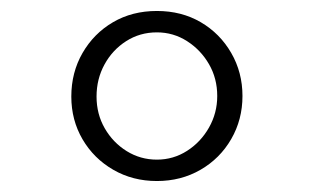

<svg xmlns="http://www.w3.org/2000/svg" viewBox="-20 -729 572 350"><path d="M110 -553Q110 -597 130.5 -632.5Q151 -668 186 -688.5Q221 -709 266 -709Q311 -709 346 -688.5Q381 -668 401.5 -632.5Q422 -597 422 -554Q422 -511 401.5 -475.5Q381 -440 345.5 -419.5Q310 -399 266 -399Q222 -399 186.5 -419.5Q151 -440 130.5 -475Q110 -510 110 -553ZM376 -554Q376 -586 361 -612Q346 -638 321 -654Q296 -670 266 -670Q235 -670 210 -654Q185 -638 170.5 -611.5Q156 -585 156 -553Q156 -521 171 -495Q186 -469 211 -453.5Q236 -438 266 -438Q296 -438 321 -454Q346 -470 361 -496.5Q376 -523 376 -554Z"/></svg>

Font: Mach ExtraLight
Style: Regular
Weight: 250
Version: Version 1.002